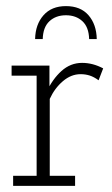

<svg xmlns="http://www.w3.org/2000/svg" viewBox="-20 -609 366 629"><path d="M23 0V-33H100V-361H18V-394H142V-305L132 -307Q152 -350 181.5 -376.5Q211 -403 249 -403Q284 -403 318 -385L303 -346Q288 -357 274 -361.5Q260 -366 244 -366Q213 -366 186 -343Q159 -320 143 -285V-33H226V0ZM95 -481Q96 -529 122.5 -559Q149 -589 196 -589Q244 -589 270 -559Q296 -529 297 -481H272Q271 -520 250 -539.5Q229 -559 196 -559Q163 -559 142 -539.5Q121 -520 120 -481Z"/></svg>

Font: Rokkitt SemiBold ExtraLight
Style: Regular
Weight: 250
Version: Version 3.103